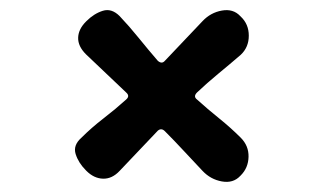

<svg xmlns="http://www.w3.org/2000/svg" viewBox="-20 -441 640 382"><path d="M458 -91Q444 -76 421.5 -80Q399 -84 383 -101Q364 -121 345.5 -141Q327 -161 308 -180Q301 -187 294 -181Q275 -161 256 -141Q237 -121 218 -101Q203 -85 185 -85.5Q167 -86 152 -101L151 -102Q136 -117 130.5 -134.5Q125 -152 142 -167Q162 -187 186 -205.5Q210 -224 231 -243Q239 -250 231 -257Q211 -276 191 -295Q171 -314 151 -333Q135 -349 135.5 -366Q136 -383 151 -398L152 -399Q167 -414 184.5 -419.5Q202 -425 218 -409Q237 -389 256 -365.5Q275 -342 294 -320Q302 -313 308 -320Q327 -340 345.5 -359.5Q364 -379 383 -399Q399 -416 421.5 -420Q444 -424 458 -409L459 -408Q475 -393 475 -370Q475 -347 459 -332Q437 -313 414.5 -294.5Q392 -276 372 -257Q364 -249 372 -243Q393 -224 416 -205.5Q439 -187 459 -167Q475 -151 474.5 -129Q474 -107 459 -92Z"/></svg>

Font: Winky Sans SemiBold
Style: Regular
Weight: 600
Designer: Simon Atzbach
Foundry: typofactur
Version: Version 1.205